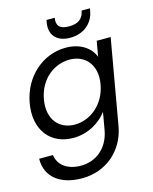

<svg xmlns="http://www.w3.org/2000/svg" viewBox="-146 -852 968 1217"><g transform="rotate(-15 338.0 -244.0)"><path d="M350.9 -556.8C203.4 -556.8 70.4 -446.5 40.4 -276C10.4 -105.6 103.9 8.5 251.3 8.5C350.9 8.5 431.5 -44.1 474.7 -102.8L454.8 11.7C433.6 128.8 349.5 190.9 253 190.9C162.7 190.9 105.8 145.5 97.6 79.7H7.3C4.5 197.3 94.8 270 238.6 270C399.1 270 519.1 163.2 546.3 11.7L644.6 -548.3H553.1L535.4 -448C513.6 -506.5 450.4 -556.8 350.9 -556.8ZM505.1 -274.5C482.4 -146.5 382.5 -70.7 283 -70.7C182.6 -70.7 110.9 -146.8 133.6 -276C156.3 -405.3 255 -477.6 355.4 -477.6C454.9 -477.6 527.8 -401.8 505.1 -274.5ZM561.7 -740.4 564.9 -758H510.2C501.7 -710.1 472.6 -681.6 408.3 -681.6C344 -681.6 325.4 -710.1 333.8 -758H279.9L276.6 -741.1C264.1 -666.7 304.4 -610 396.2 -610C488.8 -610 548.4 -666 561.7 -740.4Z"/></g></svg>

Font: Poppins Devanagari Thin
Style: Italic
Weight: 100
Italic angle: -10°
Designer: Ninad Kale (Devanagari), Jonny Pinhorn (Latin)
Foundry: Indian Type Foundry
Version: 4.005